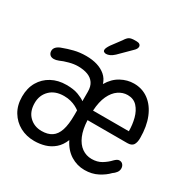

<svg xmlns="http://www.w3.org/2000/svg" viewBox="-158 -812 934 959"><g transform="rotate(30 309.5 -332.5)"><path d="M164.5 10.5Q119 10.5 82.2 -9.2Q45.5 -29 23.5 -65.5Q1.5 -102 1.5 -152Q1.5 -201 22.5 -237Q43.5 -273 80.5 -293Q117.5 -313 165.5 -313Q207 -313 234.5 -302.5Q262 -292 274 -282V-337Q274 -367 261.2 -385.8Q248.5 -404.5 225 -413.5Q201.5 -422.5 168.5 -422.5Q145.5 -422.5 118.2 -415.2Q91 -408 71.5 -399Q64 -396 57.2 -394.5Q50.5 -393 44.5 -393Q29 -393 21.2 -401.5Q13.5 -410 13.5 -422.5Q13.5 -436 24 -446Q34.5 -456 52 -461.5Q78 -471.5 109.8 -479.5Q141.5 -487.5 178.5 -487.5Q214 -487.5 242.5 -478.8Q271 -470 291.2 -452.5Q311.5 -435 320 -407.5Q344 -448.5 380 -468Q416 -487.5 454 -487.5Q503 -487.5 539.5 -460Q576 -432.5 596 -383Q616 -333.5 616 -267Q616 -241 606.8 -227Q597.5 -213 573 -213H343.5Q346 -160.5 361 -125.5Q376 -90.5 401 -72.8Q426 -55 457.5 -55Q490 -55 514 -69.5Q538 -84 556 -103.5Q562.5 -110 569 -114.2Q575.5 -118.5 582.5 -118.5Q595.5 -118.5 603 -109.5Q610.5 -100.5 610.5 -87.5Q610.5 -74.5 602.2 -63.8Q594 -53 582.5 -45.5Q562.5 -24 529.5 -6.8Q496.5 10.5 454 10.5Q411 10.5 374.2 -12.2Q337.5 -35 314.5 -81Q300.5 -46.5 277 -26.5Q253.5 -6.5 224.8 2Q196 10.5 164.5 10.5ZM72 -155.5Q72 -106.5 100.2 -78.8Q128.5 -51 171.5 -51Q206.5 -51 229.2 -66Q252 -81 263 -114.2Q274 -147.5 274 -202.5V-229Q265 -236 251.5 -243Q238 -250 220.8 -254.5Q203.5 -259 182.5 -259Q131.5 -259 101.8 -229.8Q72 -200.5 72 -155.5ZM343.5 -268H550Q550 -306 540.8 -341.2Q531.5 -376.5 510.8 -399.2Q490 -422 455.5 -422Q427.5 -422 403 -405.2Q378.5 -388.5 362.5 -354.5Q346.5 -320.5 343.5 -268ZM257.5 -545.5Q252 -545.5 246.2 -548.5Q240.5 -551.5 240.5 -559.5Q240.5 -570 255 -591.5L296 -646.5Q307.5 -665 318 -670.8Q328.5 -676.5 348.5 -676.5H359.5Q370.5 -676.5 377 -671.8Q383.5 -667 383.5 -658.5Q383.5 -646.5 369.5 -633.5L303 -567.5Q290 -555.5 278.8 -550.5Q267.5 -545.5 257.5 -545.5Z"/></g></svg>

Font: Sono ExtraLight Monospace
Style: Regular
Weight: 400
Version: Version 2.112